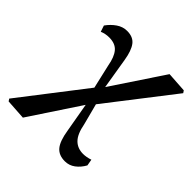

<svg xmlns="http://www.w3.org/2000/svg" viewBox="-217 -631 955 955"><g transform="rotate(45 260.5 -153.0)"><path d="M-28 173 -36 161 225 -177 196 -303Q187 -355 165.5 -380.5Q144 -406 101 -406Q74 -406 51 -396L40 -429Q59 -456 85 -474Q111 -492 141 -492Q184 -492 204.5 -464.5Q225 -437 234 -381L261 -217L442 -489L549 -482L557 -470L289 -124L318 -13Q329 46 354 71Q379 96 418 96Q441 96 468 87L474 121Q458 150 434 168Q410 186 380 186Q337 186 314.5 159Q292 132 282 68L255 -86L79 180Z"/></g></svg>

Font: Source Serif Pro SemiBold
Style: Italic
Weight: 600
Italic angle: -12°
Designer: Frank Grießhammer
Foundry: Adobe Systems Incorporated
Version: Version 3.001;hotconv 1.0.111;makeotfexe 2.5.65597